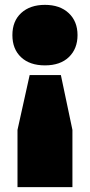

<svg xmlns="http://www.w3.org/2000/svg" viewBox="-20 -580 370 790"><path d="M102 -271H230.5L278 -45.5V190H52V-45.5ZM165 -560Q226.5 -560 262.8 -526Q299 -492 299 -435.5Q299 -379.5 263.5 -345.2Q228 -311 165 -311Q102.5 -311 66.8 -344.5Q31 -378 31 -435.5Q31 -493.5 67.5 -526.8Q104 -560 165 -560Z"/></svg>

Font: Encode Sans SC Condensed Thin Black
Style: Regular
Weight: 900
Version: Version 3.002